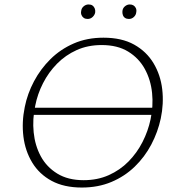

<svg xmlns="http://www.w3.org/2000/svg" viewBox="-20 -834 779 861"><path d="M347 7Q267 7 211.5 -23Q156 -53 124.5 -105Q93 -157 85 -221.5Q77 -286 91 -354Q103 -414 132.5 -469.5Q162 -525 206.5 -569Q251 -613 310.5 -639Q370 -665 444 -665Q526 -665 581.5 -634Q637 -603 668.5 -550.5Q700 -498 707.5 -433.5Q715 -369 701 -303Q688 -242 658.5 -186Q629 -130 584 -86.5Q539 -43 479.5 -18Q420 7 347 7ZM355 -26Q417 -26 467.5 -48.5Q518 -71 556 -109.5Q594 -148 619 -197Q644 -246 655 -298Q668 -358 662 -417Q656 -476 629.5 -524.5Q603 -573 555 -602.5Q507 -632 436 -632Q374 -632 324 -609.5Q274 -587 236 -548.5Q198 -510 173 -461Q148 -412 138 -360Q125 -300 131 -240.5Q137 -181 163 -133Q189 -85 237 -55.5Q285 -26 355 -26ZM102 -319 113 -351H703L692 -319ZM373 -749Q363 -749 356 -753.5Q349 -758 345.5 -766.5Q342 -775 344 -784Q345 -797 355 -805.5Q365 -814 377 -814Q388 -814 394.5 -809.5Q401 -805 404.5 -797Q408 -789 407 -779Q405 -767 395.5 -758Q386 -749 373 -749ZM558 -749Q548 -749 541 -753.5Q534 -758 531 -766.5Q528 -775 529 -784Q530 -797 540 -805.5Q550 -814 562 -814Q572 -814 579 -809.5Q586 -805 589.5 -797Q593 -789 591 -779Q590 -767 580.5 -758Q571 -749 558 -749Z"/></svg>

Font: Ysabeau Office ExtraLight
Style: Italic
Weight: 250
Italic angle: -12°
Designer: Christian Thalmann (Catharsis Fonts)
Version: Version 2.001;gftools[0.9.30]; featfreeze: tnum,lnum,ss02